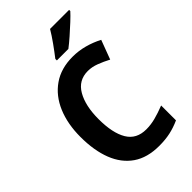

<svg xmlns="http://www.w3.org/2000/svg" viewBox="-277 -1029 1133 1133"><g transform="rotate(-45 289.5 -462.0)"><path d="M360 -601Q282 -601 243 -533.5Q204 -466 204 -355Q204 -239 241.5 -176Q279 -113 361 -113Q399 -113 437.5 -123Q476 -133 522 -151V-27Q480 -8 438.5 1Q397 10 346 10Q247 10 182.5 -34.5Q118 -79 86 -161Q54 -243 54 -356Q54 -464 89 -547Q124 -630 191.5 -677Q259 -724 356 -724Q406 -724 454 -711Q502 -698 546 -675L501 -555Q465 -574 429.5 -587.5Q394 -601 360 -601ZM537 -924Q521 -906 491 -878Q461 -850 428.5 -821.5Q396 -793 371 -774H275V-787Q300 -819 329 -859.5Q358 -900 378 -934H537Z"/></g></svg>

Font: Noto Sans Gujarati SemiCondensed
Style: Bold
Weight: 700
Width: 4
Designer: Jelle Bosma - Monotype Design Team, Universal Thirst
Foundry: Monotype Imaging Inc.
Version: Version 2.106; ttfautohint (v1.8.4.7-5d5b)